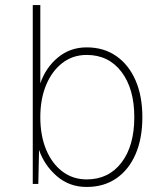

<svg xmlns="http://www.w3.org/2000/svg" viewBox="-20 -730 640 762"><path d="M324 12Q255 12 205.5 -31Q156 -74 135 -135L132 0H110V-710H140V-399Q161 -461 209.5 -501.5Q258 -542 324 -542Q392 -542 441.5 -507.5Q491 -473 518 -411Q545 -349 545 -265Q545 -180 518 -118Q491 -56 441.5 -22Q392 12 324 12ZM324 -18Q411 -18 462 -84.5Q513 -151 513 -265Q513 -378 462 -445Q411 -512 324 -512Q269 -512 227.5 -480Q186 -448 163 -392.5Q140 -337 140 -265Q140 -192 163 -136.5Q186 -81 227.5 -49.5Q269 -18 324 -18Z"/></svg>

Font: Geist Mono Thin
Style: Regular
Weight: 100
Monospace: yes
Designer: Basement.studio, Andrés Briganti, Mateo Zaragoza
Foundry: Basement.studio, Vercel, Andrés Briganti, Guido Ferreyra, Mateo Zaragoza
Version: Version 1.500; ttfautohint (v1.8.4.7-5d5b)